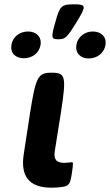

<svg xmlns="http://www.w3.org/2000/svg" viewBox="-20 -865 510 890"><path d="M218 5C235 5 251 4 265 2C302 -3 305 -12 313 -61C320 -109 320 -114 312 -113L304 -112L280 -110C241 -110 228 -125 234 -165L263 -347C288 -511 284 -528 220 -528C156 -528 146 -511 119 -339L90 -150C74 -47 116 5 218 5ZM237 -764C216 -690 217 -683 250 -683C283 -683 290 -690 336 -764C381 -838 380 -845 323 -845C266 -845 257 -838 237 -764ZM91 -595C129 -595 162 -619 168 -657C174 -694 148 -719 110 -719C72 -719 39 -695 33 -657C27 -618 52 -595 91 -595ZM391 -594C430 -594 463 -619 469 -657C475 -695 448 -719 410 -719C373 -719 340 -694 334 -657C328 -619 353 -594 391 -594Z"/></svg>

Font: Asimov Print
Style: AIt
Weight: 500
Designer: Google
Version: Version 2.000980: 2014